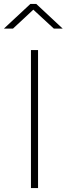

<svg xmlns="http://www.w3.org/2000/svg" viewBox="-65 -954 338 974"><path d="M92 0V-700H128V0ZM-45 -809 89 -934H119L253 -809H208L104 -905L1 -809Z"/></svg>

Font: Titillium Web
Style: Thin
Weight: 200
Version: Version 1.001;PS 57.000;hotconv 1.0.70;makeotf.lib2.5.55311